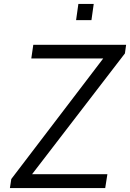

<svg xmlns="http://www.w3.org/2000/svg" viewBox="-20 -949 656 969"><path d="M30 0 37 -45.5 501 -654H138L148 -723H616.5L610.5 -679.5L142 -70H522L511 0ZM364 -847.5 375.5 -929H453L441.5 -847.5Z"/></svg>

Font: Public Sans Thin Light
Style: Italic
Weight: 300
Italic angle: -8°
Version: Version 2.001